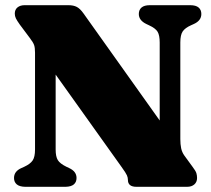

<svg xmlns="http://www.w3.org/2000/svg" viewBox="-20 -720 812 740"><path d="M275 -34Q275 -18.5 264.8 -9.5Q254.5 -0.5 232.5 0H77Q55 -0.5 44.5 -9.5Q34 -18.5 34 -34Q34 -60 63 -72.5L74 -77.5Q96.5 -88 105.8 -101.5Q115 -115 115 -144V-517Q115 -536 111.5 -546.2Q108 -556.5 95 -573.5L56.5 -625Q45.5 -640.5 41.2 -649.2Q37 -658 37 -667.5Q37 -683 47.5 -691.5Q58 -700 75 -700H243.5Q263.5 -700 276.2 -693.2Q289 -686.5 302 -668L625.5 -213.5L595.5 -125V-556Q595.5 -584 587.5 -597.5Q579.5 -611 554.5 -622.5L544 -627.5Q515 -641.5 515 -666Q515 -682 525.5 -691Q536 -700 557.5 -700H713Q735 -700 745.5 -691Q756 -682 756 -666Q756 -640.5 727 -627.5L716 -622.5Q693.5 -612.5 684.2 -599Q675 -585.5 675 -556V-184Q675 -164 678.2 -148.5Q681.5 -133 690.5 -120.5L721.5 -78Q734.5 -61 737 -52.2Q739.5 -43.5 739.5 -34Q739.5 -18.5 729 -9.2Q718.5 0 701 0H506Q473 0 473 -26.5Q473 -35.5 469.2 -44.2Q465.5 -53 448.5 -76.5L123.5 -532L194.5 -576.5V-143.5Q194.5 -116.5 202.8 -103Q211 -89.5 235.5 -77.5L246 -72.5Q275 -59.5 275 -34Z"/></svg>

Font: Fraunces
Style: Regular
Weight: 900
Version: Version 1.000;[b76b70a41]